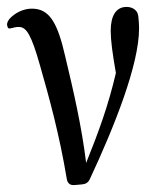

<svg xmlns="http://www.w3.org/2000/svg" viewBox="-20 -541 457 555"><path d="M195 -6 217 -8C228 -9 235 -13 240 -24C311 -176 382 -354 382 -459C382 -472 381 -482 380 -492C379 -501 377 -507 370 -513C364 -518 356 -521 346 -521C315 -521 300 -495 300 -452C300 -425 305 -387 315 -330C293 -236 266 -162 229 -70C216 -177 191 -284 169 -376C146 -478 122 -516 72 -516C48 -516 23 -504 7 -486C0 -477 -1 -470 2 -463C4 -456 10 -459 23 -462C27 -463 31 -463 35 -463C57 -463 71 -438 95 -354C122 -260 152 -151 173 -24C175 -11 183 -5 195 -6Z"/></svg>

Font: 寒蝉锦书宋 CompactLight
Style: Bold
Weight: 400
Width: 4
Designer: 寒蝉锦书宋{Warren} 思源宋体{Ryoko NISHIZUKA 西塚涼子 (kana & ideographs); Frank Grießhammer (Latin, Greek & Cyrillic); Wenlong ZHANG 
Foundry: Adobe & ChillType
Version: Version 2.000;Glyphs 3.1.1 (3135)